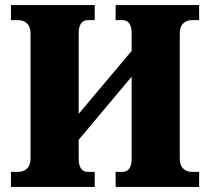

<svg xmlns="http://www.w3.org/2000/svg" viewBox="-20 -734 826 754"><path d="M23 0V-59H51Q72 -59 86 -72Q100 -85 100 -111V-603Q100 -629 86 -642Q72 -655 51 -655H23V-714H352V-655H326Q289 -655 289 -603V-287L497 -534V-603Q497 -655 460 -655H434V-714H762V-655H734Q713 -655 699.5 -642Q686 -629 686 -603V-111Q686 -85 699.5 -72Q713 -59 734 -59H762V0H434V-59H460Q497 -59 497 -111V-433L289 -185V-111Q289 -59 326 -59H352V0Z"/></svg>

Font: Noto Serif SemiCondensed Black
Style: Regular
Weight: 900
Width: 4
Designer: Monotype Design Team
Foundry: Monotype Imaging Inc.
Version: Version 2.014; ttfautohint (v1.8.4.7-5d5b)